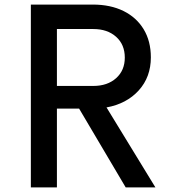

<svg xmlns="http://www.w3.org/2000/svg" viewBox="-20 -820 740 840"><path d="M115 0V-800H386Q463 -800 520 -772Q577 -744 608.5 -692Q640 -640 640 -569Q640 -483 587 -424.5Q534 -366 446 -350L660 0H530L326 -345H229V0ZM229 -444H388Q450 -444 488 -478Q526 -512 526 -568Q526 -625 488 -659Q450 -693 388 -693H229Z"/></svg>

Font: Martian Mono
Style: Regular
Weight: 400
Monospace: yes
Designer: Roman Shamin
Foundry: Evil Martians
Version: Version 1.000; ttfautohint (v1.8.4.7-5d5b)